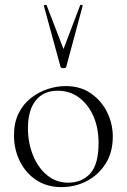

<svg xmlns="http://www.w3.org/2000/svg" viewBox="-20 -750 517 783"><path d="M230 13Q171 13 127.5 -16Q84 -45 60.5 -93.5Q37 -142 37 -198Q37 -250 56 -288Q75 -326 106.5 -350.5Q138 -375 175 -387Q212 -399 248 -399Q308 -399 351 -369Q394 -339 417 -292Q440 -245 440 -193Q440 -129 411 -83Q382 -37 334.5 -12Q287 13 230 13ZM258 -5Q314 -5 348 -42.5Q382 -80 382 -167Q382 -228 361 -276Q340 -324 302.5 -352Q265 -380 215 -380Q158 -380 126 -340.5Q94 -301 94 -227Q94 -168 114.5 -117Q135 -66 172 -35.5Q209 -5 258 -5ZM159 -726Q158 -729 163.5 -730Q169 -731 170 -729L239 -550L307 -729Q308 -731 313.5 -730Q319 -729 317 -726L250 -477Q249 -472 239 -472Q229 -472 227 -477Z"/></svg>

Font: Cormorant Garamond Light
Style: Regular
Weight: 300
Designer: Christian Thalmann (Catharsis Fonts)
Foundry: Catharsis Fonts
Version: Version 4.001